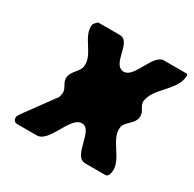

<svg xmlns="http://www.w3.org/2000/svg" viewBox="-121 -649 787 777"><g transform="rotate(30 272.5 -260.0)"><path d="M110 -500C101 -440 175 -397 166 -337C162 -310 131 -295 127 -267C122 -237 149 -226 145 -197C145 -194 142 -182 141 -180C127 -161 62 -72 48 -53C44 -48 32 -30 31 -27C31 -26 30 -24 30 -23C28 -13 35 0 47 0H140C198 0 220 -134 274 -134C330 -134 306 0 367 0H460C473 0 477 -15 478 -23C488 -86 407 -136 416 -197C420 -225 459 -237 464 -270C469 -302 441 -310 445 -339C454 -399 535 -440 544 -500C544 -502 549 -520 540 -520H434C384 -520 365 -399 316 -399C258 -399 285 -520 228 -520H128C124 -520 110 -503 110 -500Z"/></g></svg>

Font: Asimov Print
Style: CIt
Weight: 500
Designer: Google
Version: Version 2.000980: 2014